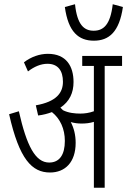

<svg xmlns="http://www.w3.org/2000/svg" viewBox="-20 -886 600 906"><path d="M560 -853 512 -866C501 -770 469 -741 422 -741C376 -741 344 -770 334 -866L286 -853C302 -735 351 -694 423 -694C494 -694 543 -735 560 -853ZM337 -212C337 -249 329 -281 314 -310C331 -305 348 -303 365 -303C385 -303 404 -305 423 -311V0H474V-575H556V-622H368V-575H423V-361C401 -353 379 -350 359 -350C333 -350 303 -353 277 -366C273 -370 269 -374 265 -378C308 -407 327 -448 327 -499C327 -573 293 -632 206 -632C167 -632 127 -618 93 -592L112 -549C142 -572 173 -585 204 -585C254 -585 277 -552 277 -500C277 -448 246 -406 149 -389L160 -341C185 -344 206 -350 225 -357C264 -326 286 -278 286 -221C286 -156 261 -119 212 -119C147 -119 106 -197 69 -361L23 -347C71 -134 131 -72 216 -72C287 -72 337 -120 337 -212Z"/></svg>

Font: Noto Sans Devanagari ExtraCondensed Light
Style: Regular
Weight: 300
Width: 2
Designer: Jelle Bosma - Monotype Design Team
Foundry: Monotype Imaging Inc.
Version: Version 2.004